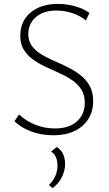

<svg xmlns="http://www.w3.org/2000/svg" viewBox="-20 -685 558 985"><path d="M415 -158Q415 -198 397 -226Q379 -254 349.5 -274Q320 -294 284.5 -310Q249 -326 213.5 -342.5Q178 -359 149 -380Q120 -401 102 -430Q84 -459 84 -501Q84 -551 107.5 -587.5Q131 -624 174.5 -644.5Q218 -665 276 -665Q320 -665 363 -653.5Q406 -642 439 -619L421 -580Q392 -604 352 -617.5Q312 -631 269 -631Q222 -631 190 -614.5Q158 -598 141.5 -571Q125 -544 125 -510Q125 -475 143 -450Q161 -425 190.5 -407Q220 -389 256 -373.5Q292 -358 327 -340.5Q362 -323 391.5 -300.5Q421 -278 439.5 -245.5Q458 -213 458 -167Q458 -113 432.5 -73.5Q407 -34 361.5 -12.5Q316 9 254 9Q194 9 141.5 -10Q89 -29 54 -63L78 -98Q113 -64 161 -45Q209 -26 261 -26Q335 -26 375 -62.5Q415 -99 415 -158ZM250 280 231 264Q252 244 263.5 218.5Q275 193 275 166Q275 141 267 122Q259 103 242 93L271 69Q295 84 304.5 107Q314 130 314 157Q314 190 297.5 223.5Q281 257 250 280Z"/></svg>

Font: Ysabeau ExtraLight
Style: Regular
Weight: 250
Designer: Christian Thalmann (Catharsis Fonts)
Version: Version 2.002